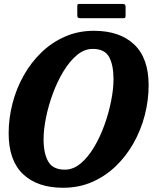

<svg xmlns="http://www.w3.org/2000/svg" viewBox="-20 -918 772 954"><path d="M196.5 -226Q196.5 -155.5 219.8 -115.2Q243 -75 302.5 -75Q344 -75 380.8 -105.8Q417.5 -136.5 447.5 -187Q477.5 -237.5 499 -297.2Q520.5 -357 532.2 -416.5Q544 -476 544 -524Q544 -595 522 -635Q500 -675 440.5 -675Q399 -675 362.2 -644.2Q325.5 -613.5 295 -563Q264.5 -512.5 242.5 -452.8Q220.5 -393 208.5 -333.5Q196.5 -274 196.5 -226ZM294 15Q165.5 15 94.2 -53Q23 -121 23 -255.5Q23 -330 42 -403.8Q61 -477.5 97.5 -542.5Q134 -607.5 185.8 -657.5Q237.5 -707.5 303.2 -736.2Q369 -765 446.5 -765Q575 -765 646.8 -697Q718.5 -629 718.5 -494.5Q718.5 -420 699.5 -346.2Q680.5 -272.5 644 -207.5Q607.5 -142.5 555.5 -92.5Q503.5 -42.5 437.8 -13.8Q372 15 294 15ZM364 -843.5V-885Q364 -892 365.5 -895.2Q367 -898.5 374 -898.5H587Q596 -898.5 600 -895.8Q604 -893 604 -883V-842.5Q604 -834.5 602.2 -831Q600.5 -827.5 593 -827.5H381.5Q371.5 -827.5 367.8 -830.2Q364 -833 364 -843.5Z"/></svg>

Font: Besley* Narrow
Style: Bold Italic
Weight: 700
Width: 4
Italic angle: -13°
Designer: Owen Earl
Foundry: indestructible type*
Version: Version 3.000; ttfautohint (v1.8.3)